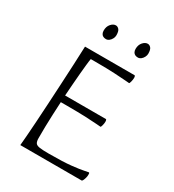

<svg xmlns="http://www.w3.org/2000/svg" viewBox="-196 -933 943 1043"><g transform="rotate(30 275.5 -411.5)"><path d="M96 0Q98 -19 101 -58.5Q104 -98 107.5 -151.5Q111 -205 114.5 -267Q118 -329 121.5 -394Q125 -459 128 -522Q131 -585 133 -639H444Q446 -639 447.5 -635Q449 -631 449 -625Q449 -614 445.5 -600.5Q442 -587 439 -587Q438 -587 414 -589Q390 -591 343.5 -593.5Q297 -596 226 -596H194Q191 -580 188.5 -554.5Q186 -529 183 -497.5Q180 -466 177.5 -430Q175 -394 172 -355H428Q430 -355 431.5 -351Q433 -347 433 -341Q433 -330 429.5 -317Q426 -304 423 -304Q421 -304 397.5 -306Q374 -308 327.5 -310Q281 -312 210 -312H170Q168 -270 166 -230Q164 -190 163.5 -153Q163 -116 163 -82Q163 -63 169 -53Q175 -43 194.5 -40Q214 -37 252 -37Q343 -37 393.5 -42.5Q444 -48 466.5 -53Q489 -58 492 -58Q496 -58 496.5 -54Q497 -50 497 -44Q497 -35 494 -24.5Q491 -14 487.5 -7Q484 0 480 0ZM411 -731Q401 -731 393.5 -734.5Q386 -738 381.5 -746Q377 -754 377 -766Q377 -791 391 -807Q405 -823 421 -823Q432 -823 441 -813Q450 -803 450 -777Q450 -767 444.5 -756Q439 -745 430 -738Q421 -731 411 -731ZM211 -731Q201 -731 193.5 -734.5Q186 -738 181.5 -746Q177 -754 177 -766Q177 -791 191 -807Q205 -823 221 -823Q232 -823 241 -813Q250 -803 250 -777Q250 -767 244.5 -756Q239 -745 230 -738Q221 -731 211 -731Z"/></g></svg>

Font: Briem Hand Thin
Style: Regular
Weight: 100
Designer: Gunnlaugur SE Briem, Eben Sorkin
Foundry: Sorkin Type Co.
Version: Version 1.003